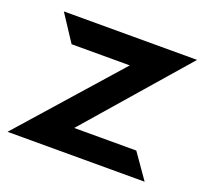

<svg xmlns="http://www.w3.org/2000/svg" viewBox="-94 -552 697 654"><g transform="rotate(20 254.5 -225.5)"><path d="M-7 0H490L427 -90H202L516 -451H33L96 -355H307Z"/></g></svg>

Font: Charger Sport
Style: Blk
Weight: 900
Designer: Jasper
Foundry: Cannot Into Space Fonts
Version: Version 1.1